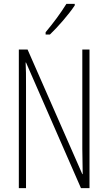

<svg xmlns="http://www.w3.org/2000/svg" viewBox="-20 -1035 557 989"><path d="M365 -1007V-1015H322C290 -964 259 -922 215 -869V-857H237C276 -894 334 -960 365 -1007ZM441 -66V-780H404V-268C404 -238 405 -186 406 -138H404L122 -780H77V-66H114V-592C114 -645 114 -681 112 -713H114L397 -66Z"/></svg>

Font: Noto Sans Malayalam UI ExtraCondensed ExtraLight
Style: Regular
Weight: 200
Width: 2
Designer: Jelle Bosma - Monotype Design Team
Foundry: Monotype Imaging Inc.
Version: Version 2.104